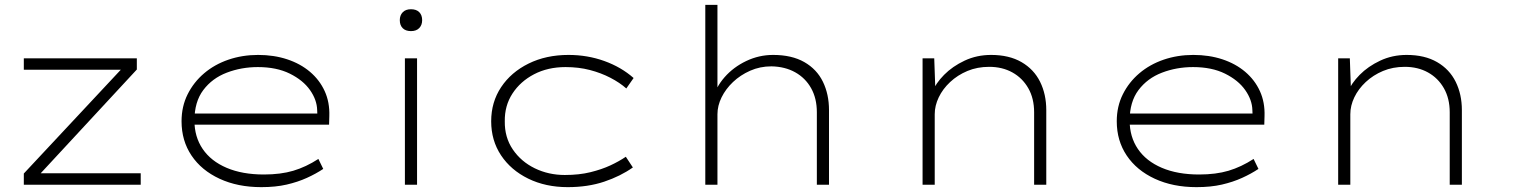

<svg xmlns="http://www.w3.org/2000/svg" viewBox="-20 -760 6229 790"><path d="M78 0V-46L491 -488L515 -473H78V-520H543V-474L127 -25L110 -47H559V0Z M1055 10Q958 10 883.5 -24.5Q809 -59 768 -120Q727 -181 727 -261Q727 -322 752 -372Q777 -422 820 -458.5Q863 -495 920 -514.5Q977 -534 1042 -534Q1107 -534 1161.5 -516Q1216 -498 1255.5 -464.5Q1295 -431 1316 -385Q1337 -339 1335 -282L1334 -247H769V-293H1307L1286 -283L1285 -307Q1284 -349 1255.5 -389.5Q1227 -430 1172.5 -457Q1118 -484 1041 -484Q973 -484 913 -461Q853 -438 816.5 -389.5Q780 -341 780 -264Q780 -197 814 -147Q848 -97 912.5 -69.5Q977 -42 1066 -42Q1135 -42 1187 -57.5Q1239 -73 1290 -106L1310 -65Q1280 -45 1242.5 -28Q1205 -11 1159.5 -0.5Q1114 10 1055 10Z M1646 0V-520H1696V0ZM1671 -632Q1649 -632 1637 -644Q1625 -656 1625 -677Q1625 -697 1637 -709.5Q1649 -722 1671 -722Q1693 -722 1705 -710Q1717 -698 1717 -677Q1717 -657 1705 -644.5Q1693 -632 1671 -632Z M2316 10Q2225 10 2153.5 -25Q2082 -60 2041.5 -121Q2001 -182 2001 -261Q2001 -340 2042 -401.5Q2083 -463 2155 -498.5Q2227 -534 2319 -534Q2397 -534 2466.5 -509Q2536 -484 2587 -439L2557 -396Q2530 -420 2491.5 -440Q2453 -460 2407 -472Q2361 -484 2307 -484Q2234 -484 2177.5 -454.5Q2121 -425 2088.5 -375Q2056 -325 2057 -261Q2056 -195 2090 -145Q2124 -95 2180.5 -67.5Q2237 -40 2304 -40Q2363 -40 2409.5 -51.5Q2456 -63 2491.5 -79.5Q2527 -96 2555 -115L2584 -71Q2533 -35 2466 -12.5Q2399 10 2316 10Z M2882 0V-740H2932V-368L2912 -350Q2925 -401 2961.5 -442.5Q2998 -484 3050.5 -509Q3103 -534 3161 -534Q3238 -534 3289.5 -504.5Q3341 -475 3366 -423.5Q3391 -372 3391 -307V0H3341V-298Q3341 -355 3317.5 -397Q3294 -439 3252 -462.5Q3210 -486 3154 -487Q3107 -487 3066.5 -469Q3026 -451 2996 -422.5Q2966 -394 2949 -359.5Q2932 -325 2932 -290V0H2907Q2896 0 2890 0Q2884 0 2882 0Z M3776 0V-520H3824L3829 -378L3815 -380Q3830 -417 3864.5 -452Q3899 -487 3949 -510.5Q3999 -534 4058 -534Q4132 -534 4183 -504.5Q4234 -475 4259.5 -423.5Q4285 -372 4285 -307V0H4235V-298Q4235 -355 4211 -397Q4187 -439 4145.5 -462Q4104 -485 4050 -485Q4001 -485 3960.5 -468Q3920 -451 3889.5 -422.5Q3859 -394 3842.5 -359.5Q3826 -325 3826 -290V0H3802Q3797 0 3791.5 0Q3786 0 3776 0Z M4903 10Q4806 10 4731.5 -24.5Q4657 -59 4616 -120Q4575 -181 4575 -261Q4575 -322 4600 -372Q4625 -422 4668 -458.5Q4711 -495 4768 -514.5Q4825 -534 4890 -534Q4955 -534 5009.5 -516Q5064 -498 5103.5 -464.5Q5143 -431 5164 -385Q5185 -339 5183 -282L5182 -247H4617V-293H5155L5134 -283L5133 -307Q5132 -349 5103.5 -389.5Q5075 -430 5020.5 -457Q4966 -484 4889 -484Q4821 -484 4761 -461Q4701 -438 4664.5 -389.5Q4628 -341 4628 -264Q4628 -197 4662 -147Q4696 -97 4760.5 -69.5Q4825 -42 4914 -42Q4983 -42 5035 -57.5Q5087 -73 5138 -106L5158 -65Q5128 -45 5090.5 -28Q5053 -11 5007.5 -0.5Q4962 10 4903 10Z M5486 0V-520H5534L5539 -378L5525 -380Q5540 -417 5574.5 -452Q5609 -487 5659 -510.5Q5709 -534 5768 -534Q5842 -534 5893 -504.5Q5944 -475 5969.5 -423.5Q5995 -372 5995 -307V0H5945V-298Q5945 -355 5921 -397Q5897 -439 5855.5 -462Q5814 -485 5760 -485Q5711 -485 5670.5 -468Q5630 -451 5599.5 -422.5Q5569 -394 5552.5 -359.5Q5536 -325 5536 -290V0H5512Q5507 0 5501.5 0Q5496 0 5486 0Z"/></svg>

Font: Lexend Tera ExtraLight
Style: Regular
Weight: 250
Designer: Bonnie Shaver-Troup, Thomas Jockin
Foundry: Lexend
Version: Version 1.007